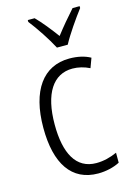

<svg xmlns="http://www.w3.org/2000/svg" viewBox="-118 -825 611 894"><g transform="rotate(-15 187.0 -377.5)"><path d="M207 -606H259C283 -651 327 -714 359 -756V-765H325C291 -727 264 -695 233 -655C205 -693 171 -736 142 -765H109V-756C140 -717 183 -652 207 -606ZM242 10C279 10 318 1 346 -14V-62C315 -48 281 -39 246 -39C148 -39 104 -124 104 -262C104 -412 158 -493 251 -493C278 -493 307 -486 333 -473L350 -519C323 -534 289 -542 249 -542C123 -542 49 -441 49 -261C49 -88 114 10 242 10Z"/></g></svg>

Font: Noto Sans Thai Cond Light
Style: Regular
Weight: 300
Width: 3
Designer: Monotype Design Team
Foundry: Monotype Imaging Inc.
Version: Version 2.002